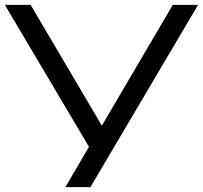

<svg xmlns="http://www.w3.org/2000/svg" viewBox="-21 -770 835 790"><path d="M351 0 794 -750H690L398 -253L105 -750H-1L345 -166L248 0Z"/></svg>

Font: Bounded Light
Style: Regular
Weight: 300
Designer: Vlad Churkin
Version: Version 3.0